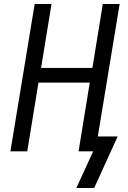

<svg xmlns="http://www.w3.org/2000/svg" viewBox="-20 -755 640 958"><path d="M361 183 445 0H372L428 -343H172L116 0H32L153 -735H237L185 -416H441L493 -735H577L468 -74H567L450 183Z"/></svg>

Font: Iosevka Extended Oblique
Style: Regular
Weight: 400
Width: 7
Italic angle: -9°
Monospace: yes
Designer: Belleve Invis
Foundry: Belleve Invis
Version: Version 32.0.1; ttfautohint (v1.8.4)